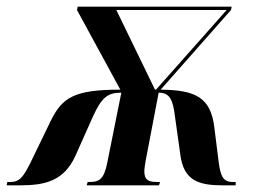

<svg xmlns="http://www.w3.org/2000/svg" viewBox="-75 -556 777 576"><path d="M-55 0H-14C62 0 117 -14 151 -88L205 -209C231 -265 249 -278 289 -278L247 -69C237 -17 222 -10 193 -10H188L185 0H402L405 -10H397C372 -10 358 -15 358 -42C358 -50 360 -61 362 -74L401 -278C434 -278 444 -257 450 -206L466 -92C476 -14 521 0 593 0H632V-10H624C596 -10 587 -24 581 -70L568 -174C557 -263 513 -286 407 -287L618 -526L620 -536H158L156 -526L286 -287C150 -287 112 -265 77 -193L16 -67C-6 -24 -16 -10 -45 -10H-53ZM390 -287 274 -526H605L393 -287Z"/></svg>

Font: Noto Serif Display Condensed
Style: Bold Italic
Weight: 700
Width: 3
Italic angle: -12°
Designer: Monotype Design Team
Foundry: Monotype Imaging Inc.
Version: Version 2.009